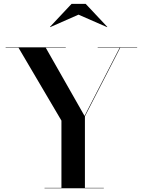

<svg xmlns="http://www.w3.org/2000/svg" viewBox="-20 -1002 760 1022"><path d="M398 -924 550 -857.5 551 -859 436 -981.5H361L246 -859L247 -857.5ZM217 -2V0H532.5V-2H432V-383L620 -748H710V-750H500V-748H617L430 -385L223.5 -748H330V-750H10V-748H78.5L307 -360V-2Z"/></svg>

Font: Bodoni* 96pt Medium
Style: Regular
Weight: 500
Version: Version 2.3